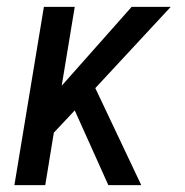

<svg xmlns="http://www.w3.org/2000/svg" viewBox="-20 -540 540 560"><path d="M392 0H296L198 -218L137 -153L112 0H22L108 -520H198L160 -290L364 -520H478L258 -283Z"/></svg>

Font: Iosevka Medium
Style: Italic
Weight: 500
Italic angle: -9°
Monospace: yes
Designer: Belleve Invis
Foundry: Belleve Invis
Version: Version 32.5.0; ttfautohint (v1.8.4)